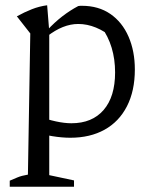

<svg xmlns="http://www.w3.org/2000/svg" viewBox="-20 -515 575 729"><path d="M247 8Q215 8 178.5 2Q142 -4 103 -17L121 -75Q160 -61 192.5 -54Q225 -47 251 -47Q330 -47 373.5 -97.5Q417 -148 417 -240Q417 -290 404 -333.5Q391 -377 364 -414L411 -369Q345 -424 277 -424Q219 -424 159 -377V-400Q187 -430 216 -452.5Q245 -475 277 -492Q281 -493 285 -493Q289 -493 291 -493Q354 -493 399 -462Q444 -431 468 -376Q492 -321 492 -251Q492 -170 462 -111.5Q432 -53 377 -22.5Q322 8 247 8ZM17 194V171Q31 165 46.5 158.5Q62 152 86 148L95 -388L44 -453Q73 -469 101 -480Q129 -491 159 -495L167 -396V150L261 170V194Z"/></svg>

Font: Piazzolla 24pt
Style: Regular
Weight: 400
Designer: Juan Pablo del Peral
Foundry: Huerta Tipografica
Version: Version 2.005